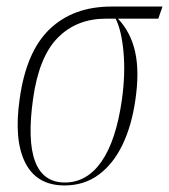

<svg xmlns="http://www.w3.org/2000/svg" viewBox="-20 -556 516 586"><path d="M177 10Q92 10 57 -59.5Q22 -129 40 -254Q60 -399 132 -467.5Q204 -536 320 -536H476L463 -499H340Q379 -458 392.5 -397.5Q406 -337 393 -250Q382 -173 354 -114.5Q326 -56 281.5 -23Q237 10 177 10ZM178 1Q245 1 289.5 -62.5Q334 -126 352 -251Q363 -330 357 -396.5Q351 -463 333 -499H303Q214 -499 156.5 -441Q99 -383 81 -255Q45 1 178 1Z"/></svg>

Font: Noto Serif Display Condensed ExtraLight
Style: Italic
Weight: 200
Width: 3
Italic angle: -12°
Designer: Monotype Design Team
Foundry: Monotype Imaging Inc.
Version: Version 2.009